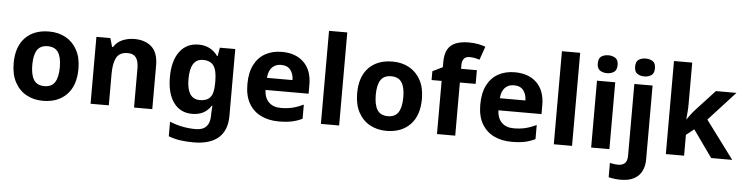

<svg xmlns="http://www.w3.org/2000/svg" viewBox="-54 -1043 6045 1562"><g transform="rotate(5 2968.5 -262.5)"><path d="M574 -274Q574 -138 502.5 -64Q431 10 308 10Q232 10 172.5 -23Q113 -56 79 -119.5Q45 -183 45 -274Q45 -410 116 -483Q187 -556 311 -556Q388 -556 447 -523Q506 -490 540 -427.5Q574 -365 574 -274ZM197 -274Q197 -193 223.5 -151.5Q250 -110 310 -110Q369 -110 395.5 -151.5Q422 -193 422 -274Q422 -355 395.5 -395.5Q369 -436 309 -436Q250 -436 223.5 -395.5Q197 -355 197 -274Z M1007 -556Q1095 -556 1148 -508.5Q1201 -461 1201 -356V0H1052V-319Q1052 -378 1031 -407.5Q1010 -437 964 -437Q896 -437 871 -390.5Q846 -344 846 -257V0H697V-546H811L831 -476H839Q865 -518 910.5 -537Q956 -556 1007 -556Z M1531 -556Q1632 -556 1689 -476H1693L1705 -546H1831V1Q1831 118 1762 179Q1693 240 1558 240Q1500 240 1450.5 233Q1401 226 1354 208V89Q1455 131 1567 131Q1682 131 1682 7V-4Q1682 -21 1683.5 -39Q1685 -57 1686 -71H1682Q1654 -28 1615 -9Q1576 10 1527 10Q1430 10 1375.5 -64.5Q1321 -139 1321 -272Q1321 -406 1377 -481Q1433 -556 1531 -556ZM1578 -435Q1473 -435 1473 -270Q1473 -107 1580 -107Q1637 -107 1664.5 -139.5Q1692 -172 1692 -253V-271Q1692 -359 1665 -397Q1638 -435 1578 -435Z M2212 -556Q2325 -556 2391 -491.5Q2457 -427 2457 -308V-236H2105Q2107 -173 2142.5 -137Q2178 -101 2241 -101Q2294 -101 2337 -111.5Q2380 -122 2426 -144V-29Q2386 -9 2341.5 0.5Q2297 10 2234 10Q2152 10 2089 -20.5Q2026 -51 1990 -113Q1954 -175 1954 -269Q1954 -365 1986.5 -428.5Q2019 -492 2077 -524Q2135 -556 2212 -556ZM2213 -450Q2170 -450 2141.5 -422Q2113 -394 2108 -335H2317Q2316 -385 2291 -417.5Q2266 -450 2213 -450Z M2727 0H2578V-760H2727Z M3379 -274Q3379 -138 3307.5 -64Q3236 10 3113 10Q3037 10 2977.5 -23Q2918 -56 2884 -119.5Q2850 -183 2850 -274Q2850 -410 2921 -483Q2992 -556 3116 -556Q3193 -556 3252 -523Q3311 -490 3345 -427.5Q3379 -365 3379 -274ZM3002 -274Q3002 -193 3028.5 -151.5Q3055 -110 3115 -110Q3174 -110 3200.5 -151.5Q3227 -193 3227 -274Q3227 -355 3200.5 -395.5Q3174 -436 3114 -436Q3055 -436 3028.5 -395.5Q3002 -355 3002 -274Z M3804 -434H3675V0H3526V-434H3444V-506L3526 -546V-586Q3526 -656 3549.5 -694.5Q3573 -733 3616.5 -749Q3660 -765 3719 -765Q3763 -765 3798.5 -758Q3834 -751 3856 -742L3818 -633Q3801 -638 3781 -642.5Q3761 -647 3735 -647Q3704 -647 3689.5 -628Q3675 -609 3675 -580V-546H3804Z M4114 -556Q4227 -556 4293 -491.5Q4359 -427 4359 -308V-236H4007Q4009 -173 4044.5 -137Q4080 -101 4143 -101Q4196 -101 4239 -111.5Q4282 -122 4328 -144V-29Q4288 -9 4243.5 0.5Q4199 10 4136 10Q4054 10 3991 -20.5Q3928 -51 3892 -113Q3856 -175 3856 -269Q3856 -365 3888.5 -428.5Q3921 -492 3979 -524Q4037 -556 4114 -556ZM4115 -450Q4072 -450 4043.5 -422Q4015 -394 4010 -335H4219Q4218 -385 4193 -417.5Q4168 -450 4115 -450Z M4629 0H4480V-760H4629Z M4860 -760Q4893 -760 4917 -744.5Q4941 -729 4941 -687Q4941 -646 4917 -630Q4893 -614 4860 -614Q4826 -614 4802.5 -630Q4779 -646 4779 -687Q4779 -729 4802.5 -744.5Q4826 -760 4860 -760ZM4934 -546V0H4785V-546Z M5084 -687Q5084 -729 5107.5 -744.5Q5131 -760 5165 -760Q5198 -760 5222 -744.5Q5246 -729 5246 -687Q5246 -646 5222 -630Q5198 -614 5165 -614Q5131 -614 5107.5 -630Q5084 -646 5084 -687ZM5046 240Q5021 240 4993.5 236.5Q4966 233 4948 228V111Q4966 115 4982 117.5Q4998 120 5018 120Q5048 120 5069 103Q5090 86 5090 37V-546H5239V59Q5239 109 5220 150Q5201 191 5158.5 215.5Q5116 240 5046 240Z M5544 -420Q5544 -389 5541.5 -358.5Q5539 -328 5536 -297H5538Q5553 -318 5569 -339.5Q5585 -361 5603 -380L5756 -546H5924L5707 -309L5937 0H5765L5608 -221L5544 -170V0H5395V-760H5544Z"/></g></svg>

Font: Noto Sans Medefaidrin
Style: Bold
Weight: 700
Designer: Dalton Maag Ltd
Foundry: Dalton Maag Ltd
Version: Version 1.002; ttfautohint (v1.8.4.7-5d5b)